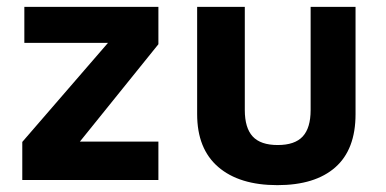

<svg xmlns="http://www.w3.org/2000/svg" viewBox="-20 -525 1125 560"><path d="M213 -112H442V0H45V-111L295 -400H51V-505H442V-396Z M555 -192V-505H694V-204Q694 -152 717 -127Q740 -102 790 -102Q840 -102 863 -127Q886 -152 886 -204V-505H1017V-192Q1017 -89 958 -37Q899 15 789 15Q678 15 616.5 -38Q555 -91 555 -192Z"/></svg>

Font: XXII Aven Bold
Style: Regular
Weight: 700
Designer: Lecter Johnson
Foundry: Doubletwo Studios
Version: Version 1.001